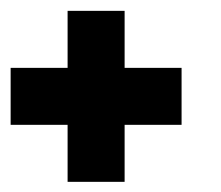

<svg xmlns="http://www.w3.org/2000/svg" viewBox="-20 -449 415 361"><path d="M321.4 -214.3H214.3V-107.1H107.1V-214.3H0V-321.4H107.1V-428.6H214.3V-321.4H321.4Z"/></svg>

Font: Jersey 10
Style: Regular
Weight: 400
Designer: Sarah Cadigan-Fried
Version: Version 1.000